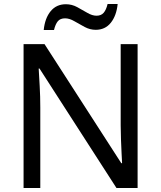

<svg xmlns="http://www.w3.org/2000/svg" viewBox="-20 -933 800 953"><path d="M663 0H558L176 -593H172Q174 -558 177 -506Q180 -454 180 -399V0H97V-714H201L582 -123H586Q585 -139 583.5 -171Q582 -203 580.5 -241Q579 -279 579 -311V-714H663ZM197 -784Q203 -843 231.5 -877.5Q260 -912 307 -912Q337 -912 363.5 -897.5Q390 -883 414 -869Q438 -855 459 -855Q482 -855 494.5 -869.5Q507 -884 514 -913H564Q558 -855 530 -820Q502 -785 455 -785Q427 -785 400.5 -799Q374 -813 349.5 -827.5Q325 -842 303 -842Q279 -842 267 -827.5Q255 -813 248 -784Z"/></svg>

Font: Noto Sans Phoenician
Style: Regular
Weight: 400
Designer: Monotype Design Team
Foundry: Monotype Imaging Inc.
Version: Version 2.001; ttfautohint (v1.8.4.7-5d5b)